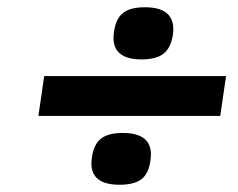

<svg xmlns="http://www.w3.org/2000/svg" viewBox="-20 -720 658 530"><path d="M371 -556Q282 -556 295 -634Q300 -669 320 -684.5Q340 -700 380 -700Q469 -700 457 -622Q451 -587 431 -571.5Q411 -556 371 -556ZM86 -400 102 -510H604L588 -400ZM310 -210Q221 -210 234 -287Q239 -322 259 -337.5Q279 -353 319 -353Q408 -353 395 -275Q390 -240 370 -225Q350 -210 310 -210Z"/></svg>

Font: Hermit
Style: Bold Italic
Weight: 700
Italic angle: -10°
Designer: Pablo Caro
Version: Version 2.000;PS 002.000;hotconv 1.0.88;makeotf.lib2.5.64775